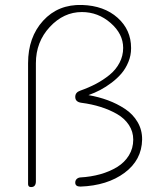

<svg xmlns="http://www.w3.org/2000/svg" viewBox="-20 -757 660 781"><path d="M286.1 -14.2Q286.1 -22.9 291.7 -28.6Q297.4 -34.2 306.2 -35.2Q349.6 -37.6 387.9 -48.3Q426.3 -59.1 456.5 -77.6Q486.8 -96.2 504.4 -125Q522 -153.8 522 -189Q522 -221.7 504.4 -248.5Q486.8 -275.4 456.3 -293Q425.8 -310.5 389.4 -322Q353 -333.5 311 -338.9Q286.1 -342.3 286.1 -362.8Q286.1 -381.3 306.2 -388.2Q340.8 -400.4 370.1 -415.8Q399.4 -431.2 425.3 -452.1Q451.2 -473.1 466.1 -501.5Q481 -529.8 481 -562Q481 -619.1 429.9 -663.6Q378.9 -708 313 -708Q238.8 -708 182.4 -647.2Q126 -586.4 126 -500V-20Q126 3.9 106.9 3.9Q105 3.9 103.3 3.7Q101.6 3.4 100.3 2.9Q99.1 2.4 98.1 1.5Q97.2 0.5 96.4 -0.2Q95.7 -1 95.2 -2.7Q94.7 -4.4 94.5 -5.4Q94.2 -6.3 94.2 -8.5Q94.2 -10.7 94.2 -12Q94.2 -13.2 94.2 -16.1Q94.2 -19 94.2 -20V-500Q94.2 -605.5 155.3 -672.6Q216.3 -739.7 314 -736.8Q403.3 -733.9 458.3 -684.8Q513.2 -635.7 513.2 -562V-560.1Q513.2 -531.7 502.4 -505.4Q491.7 -479 474.6 -458.7Q457.5 -438.5 434.3 -420.9Q411.1 -403.3 387.9 -391.1Q364.7 -378.9 339.8 -370.1Q381.8 -362.8 418.9 -349.1Q456.1 -335.4 488.5 -314Q521 -292.5 539.8 -260.3Q558.6 -228 558.1 -189Q556.6 -106 486.6 -54Q416.5 -2 307.1 2Q286.1 2 286.1 -14.2Z"/></svg>

Font: Quicksand
Style: Light
Weight: 300
Designer: Andrew Paglinawan
Foundry: Andrew Paglinawan
Version: 1.002